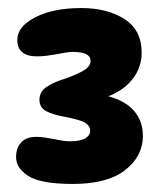

<svg xmlns="http://www.w3.org/2000/svg" viewBox="-20 -844 399 477"><path d="M182 -824Q247 -824 289.5 -796.5Q332 -769 332 -713Q332 -670 300.5 -637.5Q269 -605 204 -591L199 -603L206 -612Q271 -606 303 -578.5Q335 -551 335 -506Q335 -456 291 -421.5Q247 -387 161 -387Q81 -387 50 -407Q19 -427 20 -455Q20 -476 32.5 -490Q45 -504 70 -504Q80 -504 90 -502.5Q100 -501 111 -499Q121 -497 132 -495Q143 -493 154 -493Q180 -493 192 -500.5Q204 -508 204 -518Q204 -531 192.5 -538.5Q181 -546 140 -554Q111 -559 94.5 -568Q78 -577 78 -596Q78 -616 95.5 -628Q113 -640 143 -649Q176 -661 190.5 -670.5Q205 -680 205 -693Q205 -715 161 -715Q151 -715 141 -713Q131 -711 119 -709Q108 -707 96 -705.5Q84 -704 72 -704Q23 -704 23 -745Q23 -778 67.5 -801Q112 -824 182 -824Z"/></svg>

Font: DynaPuff Medium
Style: Regular
Weight: 500
Version: Version 2.000